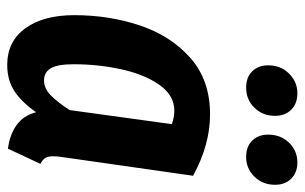

<svg xmlns="http://www.w3.org/2000/svg" viewBox="-176 -652 844 532"><g transform="rotate(90 246.0 -386.0)"><path d="M467 -499 416 -142Q413 -124 413 -111Q413 -98 417.5 -90Q422 -82 434 -76L392 14Q353 9 326.5 -10Q300 -29 291 -64Q263 -24 232.5 -4Q202 16 160 16Q95 16 58.5 -34Q22 -84 22 -170Q22 -266 50.5 -351.5Q79 -437 140.5 -491.5Q202 -546 297 -546Q381 -546 467 -499ZM158 -168Q158 -124 169 -105Q180 -86 203 -86Q225 -86 244 -104.5Q263 -123 285 -157L324 -440Q305 -447 287 -447Q244 -447 215 -405.5Q186 -364 172 -300Q158 -236 158 -168ZM161 -707Q161 -742 184 -765Q207 -788 238 -788Q267 -788 284 -771Q301 -754 301 -726Q301 -692 278.5 -669Q256 -646 223 -646Q194 -646 177.5 -663Q161 -680 161 -707ZM353 -707Q353 -742 375.5 -765Q398 -788 430 -788Q458 -788 475 -771Q492 -754 492 -726Q492 -692 469.5 -669Q447 -646 415 -646Q386 -646 369.5 -663Q353 -680 353 -707Z"/></g></svg>

Font: Fira Sans Extra Condensed SemiBold
Style: Italic
Weight: 600
Width: 3
Italic angle: -8°
Designer: Carrois Corporate & Edenspiekermann AG
Foundry: Carrois Corporate GbR & Edenspiekermann AG
Version: Version 4.203